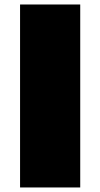

<svg xmlns="http://www.w3.org/2000/svg" viewBox="-20 -826 442 846"><path d="M68.4 -806.2H333.5V0H68.4Z"/></svg>

Font: Poller One
Style: Regular
Weight: 400
Designer: Yvonne Schttler
Foundry: Yvonne Schttler
Version: Version 1.002